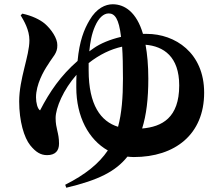

<svg xmlns="http://www.w3.org/2000/svg" viewBox="-20 -805 1040 901"><path d="M647 -202C667 -266 676 -341 676 -436C676 -499 671 -551 663 -595C747 -588 821 -540 821 -404C821 -252 740 -210 647 -202ZM396 -475C396 -487 396 -498 396 -509C447 -549 499 -574 553 -586C556 -546 557 -497 557 -436C557 -347 551 -273 534 -210C453 -235 396 -312 396 -475ZM399 -564C403 -606 410 -646 426 -682C443 -721 466 -742 490 -742C518 -742 538 -719 548 -632C497 -620 451 -601 420 -579ZM651 -646C621 -748 565 -785 509 -785C475 -785 433 -767 400 -710C374 -666 353 -613 344 -519C265 -450 214 -376 168 -287C156 -294 149 -323 149 -348C149 -408 184 -471 206 -503C228 -540 250 -555 249 -593C250 -624 221 -668 189 -695C167 -713 131 -731 85 -741L77 -733C92 -708 118 -665 118 -616C118 -542 70 -436 70 -329C70 -236 93 -159 122 -123C148 -91 171 -77 201 -77C240 -77 257 -98 257 -131C257 -183 241 -200 241 -251C241 -299 278 -385 339 -454C338 -436 338 -416 338 -395C338 -257 396 -150 486 -99C444 -37 381 14 286 62L291 76C442 40 522 0 578 -70C588 -69 598 -68 608 -68C801 -68 938 -174 938 -370C938 -558 801 -646 669 -646Z"/></svg>

Font: Noto Serif TC Black
Style: Regular
Weight: 900
Version: Version 1.001;PS 1.001;hotconv 16.6.54;makeotf.lib2.5.65590